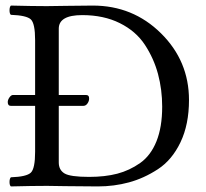

<svg xmlns="http://www.w3.org/2000/svg" viewBox="-20 -667 741 689"><path d="M190.9 -84Q190.9 -57.1 211.4 -44.7Q231.9 -32.2 299.8 -32.2Q356.9 -32.2 400.9 -43.7Q444.8 -55.2 482.9 -82Q521 -108.9 541.5 -159.9Q562 -210.9 562 -284.2Q562 -345.2 547.1 -401.1Q532.2 -457 500 -506.1Q467.8 -555.2 409.9 -584Q352.1 -612.8 274.9 -612.8Q190.9 -612.8 190.9 -564V-326.2H288.1Q300.3 -326.2 299.8 -313Q299.8 -304.2 293.9 -295.7Q288.1 -287.1 278.8 -287.1H190.9ZM147.9 -645Q164.1 -645 218.5 -646Q272.9 -647 313 -647Q457 -647 557.6 -547.6Q658.2 -448.2 658.2 -308.1Q658.2 -220.2 627.7 -156.5Q597.2 -92.8 546.6 -59.8Q496.1 -26.9 442.6 -12.5Q389.2 2 331.1 2Q271 2 215.1 1Q159.2 0 148.9 0Q97.2 0 19 2Q14.2 -2 14.2 -13.9Q14.2 -25.9 19 -30.8Q75.2 -32.7 90.6 -47.4Q106 -62 106 -122.1V-287.1H19Q7.8 -287.1 7.8 -300.8Q7.8 -308.6 13.9 -317.4Q20 -326.2 26.9 -326.2H106V-522.9Q106 -583 90.6 -597.4Q75.2 -611.8 19 -613.8Q14.2 -617.7 14.2 -629.9Q14.2 -642.1 19 -647Q99.1 -645 147.9 -645Z"/></svg>

Font: Linux Libertine
Style: Regular
Weight: 400
Designer: Philipp H. Poll
Foundry: Philipp H. Poll
Version: Version 5.3.0 ; ttfautohint (v0.9)